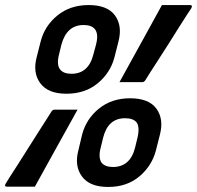

<svg xmlns="http://www.w3.org/2000/svg" viewBox="-69 -730 780 760"><path d="M282 -710Q356 -710 386 -669Q416 -628 400 -566L384 -503Q368 -442 318 -400.5Q268 -359 194 -359Q121 -359 90.5 -400.5Q60 -442 76 -503L92 -566Q108 -628 158.5 -669Q209 -710 282 -710ZM404 -405Q447 -482 489 -559Q531 -636 572 -710H683Q695 -710 688 -697Q686 -694 672 -673Q658 -652 638.5 -620.5Q619 -589 597 -554.5Q575 -520 555 -489Q535 -458 521.5 -437Q508 -416 506 -412Q501 -405 495 -405ZM165 -516Q154 -474 169 -455Q182 -438 214 -438Q282 -438 301 -516L311 -553Q322 -595 307 -614Q294 -631 262 -631Q195 -631 174 -553ZM446 -341Q520 -341 550 -300Q580 -259 564 -197L548 -134Q532 -73 482.5 -31.5Q433 10 359 10Q286 10 255.5 -31.5Q225 -73 241 -134L256 -197Q272 -259 322.5 -300Q373 -341 446 -341ZM238 -296Q195 -219 152.5 -142Q110 -65 69 9H-41Q-54 9 -46 -4Q-44 -8 -30.5 -29Q-17 -50 3 -81Q23 -112 44.5 -146.5Q66 -181 86 -212Q106 -243 119.5 -264.5Q133 -286 135 -289Q140 -296 147 -296ZM330 -147Q319 -107 333 -86Q347 -69 378 -69Q447 -69 466 -147L475 -184Q485 -226 472 -245Q459 -262 426 -262Q358 -262 339 -184Z"/></svg>

Font: Recursive Mn Lnr St SmB
Style: Italic
Weight: 600
Italic angle: -15°
Monospace: yes
Version: Version 1.079;hotconv 1.0.112;makeotfexe 2.5.65598; ttfautoh